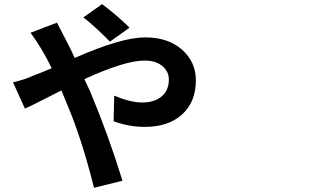

<svg xmlns="http://www.w3.org/2000/svg" viewBox="-20 -850 1540 930"><path d="M607.4 -715.8 512.7 -648.4Q430.7 -730.5 383.8 -765.6L474.6 -830.1Q550.8 -772.5 607.4 -715.8ZM230.5 -519.5Q183.6 -616.2 127.9 -691.4L255.9 -740.2Q258.8 -733.4 292.5 -669.4Q326.2 -605.5 341.8 -569.3Q568.4 -668.9 682.6 -668.9Q794.9 -668.9 861.8 -609.4Q928.7 -549.8 928.7 -460.9Q928.7 -356.4 862.3 -295.9Q795.9 -235.4 681.6 -235.4Q604.5 -235.4 530.3 -262.7L533.2 -386.7Q612.3 -353.5 668.9 -353.5Q727.5 -353.5 762.7 -382.8Q797.9 -412.1 797.9 -464.8Q797.9 -503.9 766.1 -530.3Q734.4 -556.6 679.7 -556.6Q585 -556.6 388.7 -466.8L417 -406.2Q502.9 -202.1 573.2 25.4L435.5 59.6Q374 -184.6 302.7 -350.6L277.3 -412.1Q251 -398.4 212.4 -378.9Q173.8 -359.4 146.5 -345.7Q119.1 -332 100.6 -324.2L43 -451.2Q104.5 -465.8 140.6 -483.4Q169.9 -494.1 230.5 -519.5Z"/></svg>

Font: Bpmf Zihi Sans Bold
Style: Bold
Weight: 700
Foundry: But Ko
Version: Version 1.320